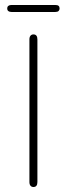

<svg xmlns="http://www.w3.org/2000/svg" viewBox="-20 -742 268 770"><path d="M98 -12Q98 -2 102.5 3Q107 8 114 8Q122 8 126 3Q130 -2 130 -12V-584Q130 -594 126 -599Q122 -604 114 -604Q107 -604 102.5 -599Q98 -594 98 -584ZM26 -722Q18 -722 13.5 -718.5Q9 -715 9 -708Q9 -701 13.5 -697.5Q18 -694 26 -694H202Q211 -694 215 -698Q219 -702 219 -708Q219 -715 215 -718.5Q211 -722 202 -722Z"/></svg>

Font: Beiruti ExtraLight
Style: Regular
Weight: 250
Designer: Arlette Boutros
Foundry: Boutros
Version: Version 1.41